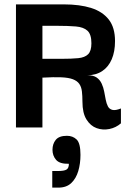

<svg xmlns="http://www.w3.org/2000/svg" viewBox="-20 -583 606 878"><path d="M53 0V-563H271Q345 -563 397 -546.5Q449 -530 477.5 -493.5Q506 -457 506 -395Q506 -347 491 -312Q476 -277 447.5 -258Q419 -239 380 -239Q407 -239 422 -228.5Q437 -218 445 -200.5Q453 -183 456.5 -164Q460 -145 463.5 -127Q467 -109 473.5 -96.5Q480 -84 494 -80.5Q508 -77 533 -87V-19Q510 1 480 7Q450 13 422 3Q394 -7 375.5 -36.5Q357 -66 357 -118Q357 -145 354.5 -165.5Q352 -186 342.5 -199.5Q333 -213 313.5 -220.5Q294 -228 260.5 -229.5Q227 -231 174 -228V0ZM174 -314H259Q307 -314 337.5 -317Q368 -320 383 -335Q398 -350 398 -385Q398 -426 380 -442.5Q362 -459 327 -462Q292 -465 240 -465H174ZM219 275V199H246Q273 199 284 192.5Q295 186 295 166Q253 167 236.5 148Q220 129 220 102Q220 75 235 56.5Q250 38 286 38Q313 38 330.5 55Q348 72 348 125Q348 165 338 199Q328 233 306 254Q284 275 247 275Z"/></svg>

Font: Darker Grotesque ExtraBold
Style: Regular
Weight: 800
Designer: Gabriel Lam
Foundry: TypeRant
Version: Version 1.000;gftools[0.9.28]